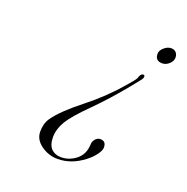

<svg xmlns="http://www.w3.org/2000/svg" viewBox="-115 -659 822 844"><g transform="rotate(20 296.0 -237.0)"><path d="M389.6 -69.3Q416.5 -69.3 416.5 -40Q417 -26.9 402.3 -6.3Q387.7 14.2 363.3 32.7Q305.7 77.1 241.7 77.1Q199.2 77.1 164.1 51.8Q128.9 26.4 129.4 -11.2Q129.4 -48.8 147.9 -75.2Q181.6 -123 266.1 -189.5Q350.6 -255.9 415 -331.5Q449.2 -370.1 451.2 -377.9Q453.1 -385.7 458 -393.1Q462.9 -400.4 469.7 -400.4Q476.6 -400.4 476.6 -393.1Q476.6 -385.7 470.7 -377.9Q464.8 -370.1 433.1 -331.1Q368.2 -251.5 302.2 -185.5Q235.8 -119.6 212.9 -82Q190.4 -43.9 190.4 -6.8Q190.4 30.3 208 47.9Q225.6 64.9 253.4 64.9Q281.7 64.9 306.6 50.8Q351.6 25.9 356 -22.5Q356.4 -27.8 357.4 -38.1Q358.4 -47.9 367.2 -58.6Q376.5 -69.3 389.6 -69.3ZM530.3 -475.1Q497.1 -475.1 497.1 -507.8Q497.1 -523.9 513.2 -537.6Q529.3 -551.3 544.9 -551.3Q560.5 -551.3 568.4 -542.5Q577.1 -533.7 577.1 -518.1Q577.1 -502.4 562.5 -488.8Q547.9 -475.1 530.3 -475.1Z"/></g></svg>

Font: PinyonScript
Style: Regular
Weight: 400
Designer: Nicole Fally
Foundry: Nicole Fally
Version: Version 1.005